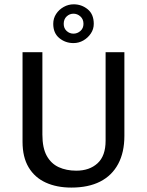

<svg xmlns="http://www.w3.org/2000/svg" viewBox="-20 -853 678 886"><path d="M309 12.6Q241.9 12.6 191.2 -10.5Q140.5 -33.5 112.2 -80.6Q84 -127.7 84 -198.7V-612H175.6V-231.9Q175.6 -170.7 195.5 -134.4Q215.4 -98.1 250.8 -81.7Q286.2 -65.4 332 -65.4Q392.9 -65.4 430.1 -99.5Q467.3 -133.5 467.3 -203.8V-612H554V-226Q554 -150 525.3 -96.4Q496.5 -42.7 442.2 -15.1Q387.8 12.6 309 12.6ZM412.7 -742.9Q412.7 -718.8 399.3 -698.7Q385.9 -678.5 364.7 -666.3Q343.5 -654.2 319 -654.2Q281.8 -654.2 253.8 -677.1Q225.7 -700.1 225.7 -742.9Q225.7 -768.5 239.1 -788.8Q252.5 -809.1 274.1 -821.1Q295.6 -833.1 320 -833.1Q356.6 -833.1 384.7 -810.2Q412.7 -787.3 412.7 -742.9ZM274 -742.9Q274 -722.5 287.5 -710.1Q301 -697.7 319 -697.7Q337 -697.7 351.1 -710.1Q365.2 -722.5 365.2 -742.9Q365.2 -764.4 351.1 -777.1Q337 -789.8 319 -789.8Q301 -789.8 287.5 -777.1Q274 -764.4 274 -742.9Z"/></svg>

Font: Ancizar Sans Thin
Style: Regular
Weight: 100
Designer: Cesar Puertas, Viviana Monsalve, Julian Moncada, Julian Prieto, Jose Castro, Mariel Hernandez, Felipe Aragon, Sara Alarc
Version: Version 8.100